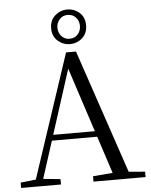

<svg xmlns="http://www.w3.org/2000/svg" viewBox="-63 -1024 843 1075"><g transform="rotate(-5 359.0 -486.5)"><path d="M354.8 -778.6Q316.5 -778.6 286.6 -804.6Q256.8 -830.5 256.8 -875.8Q256.8 -920.2 286.6 -946.6Q316.5 -972.9 354.8 -972.9Q394.7 -972.9 424 -947.1Q453.3 -921.2 453.3 -875.8Q453.3 -831.1 424 -804.9Q394.7 -778.6 354.8 -778.6ZM354.8 -808.5Q384.2 -808.5 401.5 -828.5Q418.8 -848.5 418.8 -875.8Q418.8 -902.8 401.5 -922.6Q384.2 -942.5 354.8 -942.5Q326.9 -942.5 309.5 -922.6Q292.1 -902.8 292.1 -875.8Q292.1 -848.5 309.5 -828.5Q326.9 -808.5 354.8 -808.5ZM11.6 0V-30.1L110.1 -41.1H127.5L235.7 -30.1V0ZM84.4 0 328.3 -734.2H384.1L632.2 0H542.1L321.9 -674.6H342.1L338.3 -660.6L126.3 0ZM192.4 -248.8 195.9 -280.7H500.1L503.6 -248.8ZM418.3 0V-30.3L551.9 -41.3H580.7L711.1 -30.3V0Z"/></g></svg>

Font: Noto Serif TC
Style: Regular
Weight: 200
Designer: Ryoko NISHIZUKA 西塚涼子 (kana & ideographs); Frank Grießhammer (Latin, Greek & Cyrillic); Wenlong ZHANG 张文龙 (bopomofo); San
Foundry: Adobe
Version: Version 2.001;hotconv 1.1.0;makeotfexe 2.6.0